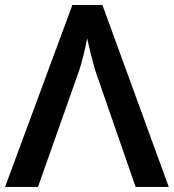

<svg xmlns="http://www.w3.org/2000/svg" viewBox="-20 -735 684 755"><path d="M264.6 -715.3H382.8L643.6 0H513.2L353.5 -460.9Q333.5 -532.7 322.8 -584Q317.4 -555.7 308.8 -520.3Q300.3 -484.9 292.5 -461.4L129.4 0H0Z"/></svg>

Font: Viking Open Sans Light
Style: Bold
Weight: 600
Foundry: Ascender Corporation
Version: Version 2.001